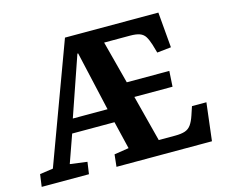

<svg xmlns="http://www.w3.org/2000/svg" viewBox="-99 -840 1160 977"><g transform="rotate(-15 481.0 -351.5)"><path d="M6 0 15 -65 85 -75 317 -703H809L825 -516L751 -508L738 -553Q729 -581 719 -597Q709 -613 690.5 -620Q672 -627 639 -627H503L562 -402H786L781 -320H580L643 -76H729Q761 -76 781 -82.5Q801 -89 813.5 -106.5Q826 -124 836 -154L851 -199H927L903 0H400L407 -64L484 -76L449 -222H226L174 -75L264 -63L255 0ZM249 -295H432L361 -608H357Z"/></g></svg>

Font: Literata 18pt
Style: Bold Italic
Weight: 700
Italic angle: -2°
Designer: Latin by Veronika Burian and Jose Scaglione. Greek by Irene Vlachou. Cyrillic by Vera Evstafieva
Foundry: TypeTogether
Version: Version 3.103;gftools[0.9.29]